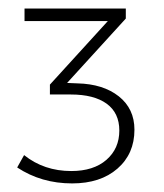

<svg xmlns="http://www.w3.org/2000/svg" viewBox="-20 -718 382 447"><path d="M20 -328.1 36.1 -356.9Q82.5 -319.8 146 -319.8Q197.8 -319.8 227.8 -345.9Q257.8 -372.1 257.8 -414.1Q257.8 -455.1 228.3 -476.6Q198.7 -498 145 -498H96.2V-521L231 -668.9H37.1V-698.2H272.9V-674.8L136.2 -524.9L160.2 -523.9Q220.2 -522.5 256.6 -493.7Q293 -464.8 293 -416Q293 -359.9 253.4 -325.4Q213.9 -291 147.9 -291Q76.2 -291 20 -328.1Z"/></svg>

Font: Trueno UltraLight
Style: Regular
Weight: 250
Designer: Julieta Ulanovsky
Foundry: Julieta Ulanovsky
Version: Version 3.001b | FøM Fix